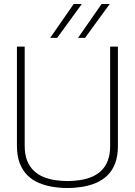

<svg xmlns="http://www.w3.org/2000/svg" viewBox="-20 -934 677 964"><path d="M65 -202V-700H104V-202Q104 -158 116.5 -127Q129 -96 150.5 -76Q172 -56 199.5 -45Q227 -34 258 -29.5Q289 -25 319 -25Q350 -25 380.5 -29.5Q411 -34 438.5 -45Q466 -56 487.5 -76Q509 -96 521 -127Q533 -158 533 -202V-700H572V-202Q572 -150 558 -113.5Q544 -77 519 -53Q494 -29 462 -15.5Q430 -2 393 4Q356 10 319 10Q281 10 244.5 4Q208 -2 175.5 -15.5Q143 -29 118.5 -53Q94 -77 79.5 -113.5Q65 -150 65 -202ZM372 -744 490 -914H531L407 -744ZM232 -744 350 -914H391L267 -744Z"/></svg>

Font: Georama ExtraCondensed Thin ExtraLight
Style: Regular
Weight: 250
Version: Version 1.001